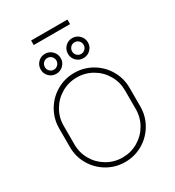

<svg xmlns="http://www.w3.org/2000/svg" viewBox="-247 -1201 1233 1356"><g transform="rotate(-30 370.0 -523.0)"><path d="M178 -849Q178 -883 201.5 -907Q225 -931 259 -931Q293 -931 317 -907Q341 -883 341 -849Q341 -815 317 -791.5Q293 -768 259 -768Q225 -768 201.5 -791.5Q178 -815 178 -849ZM400 -849Q400 -883 423.5 -907Q447 -931 481 -931Q515 -931 539 -907Q563 -883 563 -849Q563 -815 539 -791.5Q515 -768 481 -768Q447 -768 423.5 -791.5Q400 -815 400 -849ZM259 -802Q278 -802 292 -816Q306 -830 306 -849Q306 -869 292.5 -883Q279 -897 259 -897Q239 -897 225.5 -883Q212 -869 212 -849Q212 -830 225.5 -816Q239 -802 259 -802ZM481 -802Q500 -802 514 -816Q528 -830 528 -849Q528 -869 514.5 -883Q501 -897 481 -897Q461 -897 447.5 -883Q434 -869 434 -849Q434 -830 447.5 -816Q461 -802 481 -802ZM518 -1061V-1024H222V-1061ZM657 -424V-272Q657 -194 618.5 -128Q580 -62 514 -23.5Q448 15 370 15Q292 15 226 -23.5Q160 -62 121.5 -128Q83 -194 83 -272V-424Q83 -502 121.5 -568Q160 -634 226 -672.5Q292 -711 370 -711Q448 -711 514 -672.5Q580 -634 618.5 -568Q657 -502 657 -424ZM370 -22Q438 -22 495.5 -55.5Q553 -89 586.5 -146.5Q620 -204 620 -272V-424Q620 -492 586.5 -549.5Q553 -607 495.5 -640.5Q438 -674 370 -674Q302 -674 244.5 -640.5Q187 -607 153.5 -549.5Q120 -492 120 -424V-272Q120 -204 153.5 -146.5Q187 -89 244.5 -55.5Q302 -22 370 -22Z"/></g></svg>

Font: M Major Mono Display
Style: Regular
Weight: 400
Designer: Emre Parlak
Foundry: Emre Parlak
Version: Version 2.000; ttfautohint (v1.8) -l 8 -r 50 -G 200 -x 14 -D